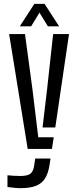

<svg xmlns="http://www.w3.org/2000/svg" viewBox="-20 -778 399 1003"><path d="M124.7 0 27.7 -600H110.6L149.6 -311L179.9 -61.1H260.8L251.2 0ZM86.7 205Q72.5 205 53.6 203Q34.6 201 19 198.9V137.6Q32.2 139 50.4 140.2Q68.7 141.3 85 141.3Q122.8 141.3 138.2 130Q153.6 118.6 158.4 87.5L164 50.1H243.9L238.3 86.6Q231.8 127.2 215.7 153.5Q199.7 179.7 168.6 192.4Q137.5 205 86.7 205ZM202.3 -112.1 225.9 -311 257.6 -600H340.5L268.8 -112.1ZM83.5 -640.6 159.4 -757.7H212.9L288.7 -640.6H230.1L186.4 -712L142.6 -640.6Z"/></svg>

Font: Big Shoulders Stencil Text Thin
Style: Regular
Weight: 100
Designer: Patric King
Foundry: XO Type Co
Version: Version 2.001